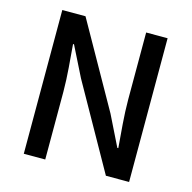

<svg xmlns="http://www.w3.org/2000/svg" viewBox="-107 -844 949 951"><g transform="rotate(15 367.0 -368.5)"><path d="M97 0H207V-347C207 -427 198 -512 192 -588H197L274 -434L518 0H637V-737H527V-393C527 -313 536 -224 542 -148H537L460 -304L216 -737H97Z"/></g></svg>

Font: Source Han Sans JP Medium
Style: Regular
Weight: 500
Designer: Ryoko NISHIZUKA 西塚涼子 (kana, bopomofo & ideographs); Paul D. Hunt (Latin, Greek & Cyrillic); Sandoll Communications 산돌커뮤니
Foundry: Adobe
Version: Version 2.002;hotconv 1.0.116;makeotfexe 2.5.65601